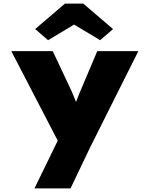

<svg xmlns="http://www.w3.org/2000/svg" viewBox="-20 -820 834 1070"><path d="M172 230 325 -84 319 -3 43 -535H274L379 -312Q389 -288 399.5 -262.5Q410 -237 419 -208L381 -197Q389 -215 400 -242Q411 -269 420 -294L522 -535H751L482 2L373 230ZM248 -596 176 -658 342 -800H444L610 -658L538 -596L378 -692H408Z"/></svg>

Font: Lexend Exa Black
Style: Regular
Weight: 900
Designer: Bonnie Shaver-Troup, Thomas Jockin
Foundry: Lexend
Version: Version 1.007